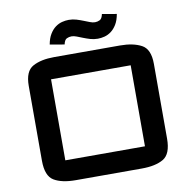

<svg xmlns="http://www.w3.org/2000/svg" viewBox="-95 -996 1087 1097"><g transform="rotate(-10 448.0 -447.5)"><path d="M85 -570Q85 -655.5 132.8 -681.2Q180.5 -707 256 -707H639Q715 -707 763 -681.2Q811 -655.5 811 -570V-136Q811 -47 765.2 -20Q719.5 7 639 7H256Q175.5 7 130.2 -20.2Q85 -47.5 85 -136ZM217 -585V-115Q217 -115 217 -115Q217 -115 217 -115H679Q679 -115 679 -115Q679 -115 679 -115V-585Q679 -585 679 -585Q679 -585 679 -585H217Q217 -585 217 -585Q217 -585 217 -585ZM244 -782Q250.5 -818 264.8 -841.2Q279 -864.5 297.2 -878Q315.5 -891.5 335.8 -896.8Q356 -902 375 -902Q398 -902 418.8 -895.8Q439.5 -889.5 457.8 -882.2Q476 -875 492 -868.8Q508 -862.5 521.5 -862.5Q536 -862.5 549.2 -869Q562.5 -875.5 568 -902L652 -887.5Q645.5 -851 631.2 -827.8Q617 -804.5 598.8 -791Q580.5 -777.5 560.2 -772.2Q540 -767 521 -767Q498 -767 477.2 -773.2Q456.5 -779.5 438.2 -786.8Q420 -794 404 -800.2Q388 -806.5 374.5 -806.5Q360 -806.5 346.8 -800.2Q333.5 -794 328 -767.5Z"/></g></svg>

Font: Science Gothic
Style: Regular
Weight: 400
Designer: Thomas Phinney, Vassil Kateliev, Brandon Buerkle
Foundry: Font Detective LLC
Version: Version 1.018